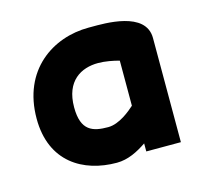

<svg xmlns="http://www.w3.org/2000/svg" viewBox="-61 -756 479 461"><g transform="rotate(-15 178.5 -525.5)"><path d="M18 -512C18 -404 94 -360 177 -360C205 -360 230 -373 252 -388V-368H338V-627C338 -694 234 -691 202 -691H195C106 -691 18 -633 18 -512ZM112 -515C112 -581 153 -603 195 -603C212 -603 233 -599 247 -595V-483C236 -473 207 -448 179 -448C141 -448 112 -456 112 -515Z"/></g></svg>

Font: Charger Sport
Style: BlkNrw
Weight: 900
Designer: Jasper
Foundry: Cannot Into Space Fonts
Version: Version 1.1